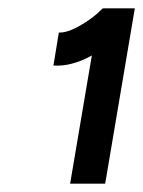

<svg xmlns="http://www.w3.org/2000/svg" viewBox="-20 -820 343 460"><path d="M200 -687Q151 -660 108 -663L121 -742Q141 -741 172.5 -759Q204 -777 226 -800L227 -799V-800H303L232 -380H148Z"/></svg>

Font: Oak Sans Semibold
Style: Italic
Weight: 600
Italic angle: -9.49998°
Foundry: Erik Kennedy, Walven
Version: Version 1.000